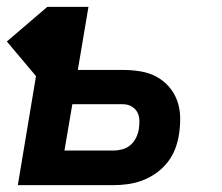

<svg xmlns="http://www.w3.org/2000/svg" viewBox="-27 -540 647 560"><path d="M25 0 78 -318 -7 -419 111 -520H231L200 -336H332Q357 -336 382 -332Q407 -328 428 -317Q449 -306 465 -288Q481 -270 489.5 -247Q498 -224 498.5 -198.5Q499 -173 495 -148Q492 -127 484 -106Q476 -85 462 -67Q448 -49 429 -35.5Q410 -22 389 -14Q368 -6 346.5 -3Q325 0 304 0ZM161 -101H304Q317 -101 330 -104.5Q343 -108 353.5 -117Q364 -126 370 -138.5Q376 -151 378 -164Q380 -177 379.5 -190Q379 -203 373 -213.5Q367 -224 356 -230Q345 -236 332 -236H184Z"/></svg>

Font: Iosevka SS04 Extended Oblique
Style: Bold
Weight: 700
Width: 7
Italic angle: -9°
Monospace: yes
Designer: Belleve Invis
Foundry: Belleve Invis
Version: Version 19.0.0; ttfautohint (v1.8.4)